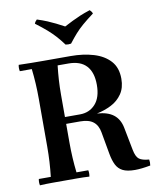

<svg xmlns="http://www.w3.org/2000/svg" viewBox="-100 -1018 907 1105"><g transform="rotate(-10 353.0 -465.5)"><path d="M689 -35Q692 -18 689 0Q662 5 639.5 7.5Q617 10 599 10Q553 10 527.5 -3Q502 -16 489 -42Q476 -68 469 -107L446 -236Q439 -278 412.5 -299Q386 -320 336 -320H192V-360H342Q397 -360 432 -398.5Q467 -437 467 -511Q467 -584 432 -622Q397 -660 327 -660H264Q259 -615 256.5 -575Q254 -535 254 -490V-210Q254 -165 256.5 -121.5Q259 -78 264 -35H333Q337 -17 333 2Q299 0 261.5 0Q224 0 189 0Q155 0 117 0Q79 0 44 2Q40 -17 44 -35H114Q119 -78 121.5 -121.5Q124 -165 124 -210V-490Q124 -535 121.5 -578.5Q119 -622 114 -665H44Q40 -684 44 -702Q79 -701 117 -700.5Q155 -700 189 -700H347Q421 -700 481 -682Q541 -664 576.5 -625Q612 -586 612 -521Q612 -468 587.5 -432.5Q563 -397 523.5 -377Q484 -357 439 -348Q501 -344 535 -317.5Q569 -291 579 -241L605 -107Q613 -65 631 -51.5Q649 -38 689 -35ZM501 -941Q512 -931 516 -919Q476 -889 450.5 -867Q425 -845 405.5 -823Q386 -801 362 -770Q346 -767 330 -770Q307 -801 287 -823Q267 -845 242 -867Q217 -889 177 -919Q181 -931 192 -941Q226 -930 251 -919.5Q276 -909 298 -898Q320 -887 346 -873Q373 -887 395 -898Q417 -909 442 -919.5Q467 -930 501 -941Z"/></g></svg>

Font: Poltawski Nowy SemiBold
Style: Regular
Weight: 600
Version: Version 1.001;gftools[0.9.25]